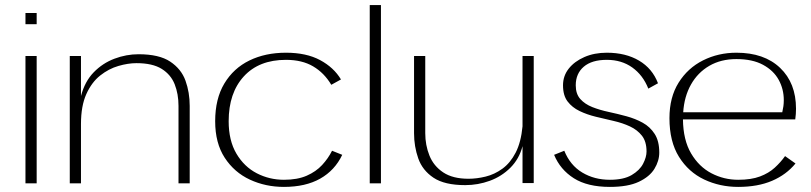

<svg xmlns="http://www.w3.org/2000/svg" viewBox="-20 -720 3186 754"><path d="M80 0V-500H124V0ZM80 -625V-669H124V-625Z M524 -507Q605 -507 648.5 -478Q692 -449 708.5 -403Q725 -357 725 -304V0H681V-304Q681 -351 666 -389Q651 -427 615 -449.5Q579 -472 516 -472Q483 -472 445 -461Q407 -450 373.5 -423.5Q340 -397 319 -350.5Q298 -304 298 -233V0H254V-500H298V-343Q313 -400 348 -436Q383 -472 429.5 -489.5Q476 -507 524 -507Z M1095 14Q1023 14 961.5 -14.5Q900 -43 862.5 -100.5Q825 -158 825 -244Q825 -332 861 -392Q897 -452 959.5 -482.5Q1022 -513 1103 -513Q1183 -513 1237 -484Q1291 -455 1319 -408L1281 -387Q1253 -434 1209.5 -459.5Q1166 -485 1103 -485Q997 -485 937.5 -420Q878 -355 878 -244Q878 -168 908.5 -116.5Q939 -65 988.5 -39.5Q1038 -14 1095 -14Q1148 -14 1184.5 -30Q1221 -46 1245 -72Q1269 -98 1284 -128L1324 -112Q1295 -51 1237.5 -18.5Q1180 14 1095 14Z M1432 0V-700H1476V0Z M1807 7Q1726 7 1682.5 -22Q1639 -51 1622.5 -98Q1606 -145 1606 -197V-500H1650V-197Q1650 -150 1666.5 -109Q1683 -68 1720.5 -43Q1758 -18 1820 -18Q1852 -18 1887 -26.5Q1922 -35 1953 -57.5Q1984 -80 2005 -120.5Q2026 -161 2032 -224V-500H2076V-1H2032V-146Q2019 -96 1984.5 -61.5Q1950 -27 1903.5 -10Q1857 7 1807 7Z M2363 -513Q2437 -513 2489.5 -482Q2542 -451 2564 -393L2526 -372Q2505 -425 2463 -455Q2421 -485 2363 -485Q2304 -485 2272.5 -458Q2241 -431 2241 -385Q2241 -351 2259 -331Q2277 -311 2306 -299.5Q2335 -288 2370 -280.5Q2405 -273 2440 -263.5Q2475 -254 2504 -238Q2533 -222 2551 -194Q2569 -166 2569 -121Q2569 -88 2550 -57Q2531 -26 2488.5 -6Q2446 14 2375 14Q2287 14 2233.5 -20Q2180 -54 2156 -112L2196 -128Q2219 -71 2266.5 -42.5Q2314 -14 2375 -14Q2429 -14 2460.5 -32.5Q2492 -51 2505.5 -77Q2519 -103 2519 -125Q2519 -164 2501 -187Q2483 -210 2454 -223.5Q2425 -237 2390 -245Q2355 -253 2320 -261.5Q2285 -270 2256 -284Q2227 -298 2209 -321.5Q2191 -345 2191 -385Q2191 -422 2213.5 -450.5Q2236 -479 2275 -496Q2314 -513 2363 -513Z M3104 -78Q3068 -34 3012 -10Q2956 14 2879 14Q2807 14 2745.5 -15Q2684 -44 2646.5 -104Q2609 -164 2609 -256Q2609 -338 2645 -395.5Q2681 -453 2741 -483Q2801 -513 2872 -513Q2981 -513 3043.5 -453.5Q3106 -394 3106 -293Q3106 -272 3103 -251H2662Q2663 -170 2694 -117.5Q2725 -65 2774 -39.5Q2823 -14 2879 -14Q2930 -14 2964.5 -27Q2999 -40 3022.5 -61.5Q3046 -83 3063 -107ZM2872 -488Q2811 -488 2765.5 -461.5Q2720 -435 2693.5 -388Q2667 -341 2663 -279H3052Q3055 -292 3056.5 -303Q3058 -314 3058 -327Q3058 -370 3038 -406.5Q3018 -443 2976.5 -465.5Q2935 -488 2872 -488Z"/></svg>

Font: Panamera Light
Style: Regular
Weight: 300
Designer: Bastien Sozeau
Foundry: NBR — Bastien Sozeau
Version: Version 3.002; ttfautohint (v1.8.4.7-5d5b);gftools[0.9.33]